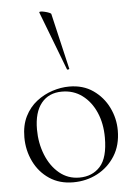

<svg xmlns="http://www.w3.org/2000/svg" viewBox="-53 -772 583 826"><g transform="rotate(-5 238.5 -359.0)"><path d="M230 13Q171 13 127.5 -16Q84 -45 60.5 -93.5Q37 -142 37 -198Q37 -250 56 -288Q75 -326 106.5 -350.5Q138 -375 175 -387Q212 -399 248 -399Q308 -399 351 -369Q394 -339 417 -292Q440 -245 440 -193Q440 -129 411 -83Q382 -37 334.5 -12Q287 13 230 13ZM258 -5Q314 -5 348 -42.5Q382 -80 382 -167Q382 -228 361 -276Q340 -324 302.5 -352Q265 -380 215 -380Q158 -380 126 -340.5Q94 -301 94 -227Q94 -168 114.5 -117Q135 -66 172 -35.5Q209 -5 258 -5ZM148 -727Q147 -731 154 -731Q161 -731 171.5 -728.5Q182 -726 190.5 -722.5Q199 -719 199 -716L255 -476Q257 -474 251.5 -472.5Q246 -471 245 -474Z"/></g></svg>

Font: Cormorant Garamond Light Light
Style: Regular
Weight: 300
Version: Version 4.001